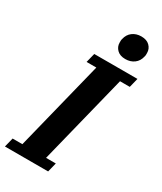

<svg xmlns="http://www.w3.org/2000/svg" viewBox="-259 -994 904 1074"><g transform="rotate(30 193.5 -457.5)"><path d="M-18 -60H45L189 -638H126L141 -698H420L405 -638H342L198 -60H261L246 0H-33ZM305 -760Q270 -760 251 -779Q232 -798 232 -824Q232 -829 232 -835.5Q232 -842 234 -848Q241 -880 264.5 -897.5Q288 -915 321 -915Q356 -915 375 -896Q394 -877 394 -851Q394 -846 394 -839.5Q394 -833 392 -827Q385 -795 361.5 -777.5Q338 -760 305 -760Z"/></g></svg>

Font: IBM Plex Serif
Style: Bold Italic
Weight: 700
Italic angle: -14°
Designer: Mike Abbink, Paul van der Laan, Pieter van Rosmalen
Foundry: Bold Monday
Version: Version 3.001